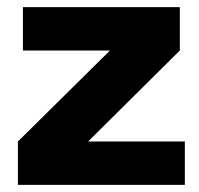

<svg xmlns="http://www.w3.org/2000/svg" viewBox="-20 -516 556 536"><path d="M30 0V-121L287 -375H44V-496H482V-375L226 -121H496V0Z"/></svg>

Font: Atkinson Hyperlegible Pro
Style: Bold
Weight: 700
Designer: Elliott Scott, Megan Eiswerth, Linus Boman, Theodore Petrosky, Jacob Perez
Foundry: Braille Institute
Version: Version 1.5.1